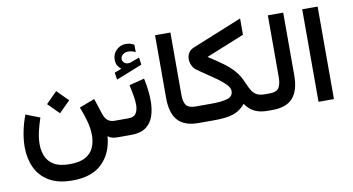

<svg xmlns="http://www.w3.org/2000/svg" viewBox="-87 -915 2551 1389"><g transform="rotate(-10 1188.5 -221.0)"><path d="M338.4 -406.2 419.9 -324.7 338.4 -243.7 257.3 -324.7ZM343.8 131.3Q418.5 131.3 460.7 107.2Q502.9 83 520.5 42.5Q538.1 2 538.1 -46.9Q538.1 -101.6 521.7 -157.7Q505.4 -213.9 486.8 -259.3L599.6 -302.2L637.7 -185.1Q646.5 -157.2 665.5 -139.4Q684.6 -121.6 719.7 -121.6H738.8V0H721.7Q695.8 0 679 -4.4Q662.1 -8.8 647.9 -20.5Q638.2 102.5 562.5 176.8Q486.8 251 343.8 251Q238.8 251 172.4 211.4Q106 171.9 75 104.5Q43.9 37.1 43.9 -45.9Q43.9 -101.6 55.9 -160.9Q67.9 -220.2 89.8 -278.3L192.9 -237.8Q176.3 -189 165 -140.4Q153.8 -91.8 153.8 -48.3Q153.8 1 171.1 41.7Q188.5 82.5 230 106.9Q271.5 131.3 343.8 131.3Z M831.1 -483.9Q814.5 -497.1 804.7 -513.4Q794.9 -529.8 794.9 -556.6Q794.9 -599.6 824.5 -627.2Q854 -654.8 892.6 -654.8Q911.6 -654.8 925.8 -650.6Q939.9 -646.5 954.1 -638.2L954.6 -584Q939.5 -591.8 926.3 -594.7Q913.1 -597.7 899.4 -597.7Q879.9 -597.7 862.5 -585.4Q845.2 -573.2 845.2 -550.3Q845.7 -536.6 858.9 -523.9Q872.1 -511.2 898.4 -515.1Q898.9 -515.1 902.8 -516.1L971.2 -541L978.5 -487.8L787.1 -411.6L779.3 -463.9ZM818.8 0H718.3V-121.6H818.8Q860.8 -121.6 876 -146.5Q891.1 -171.4 891.1 -210Q891.1 -242.7 883.8 -281Q876.5 -319.3 868.7 -356.4L980.5 -384.8Q989.7 -341.8 994.9 -299.6Q1000 -257.3 1000 -218.8Q1000 -156.2 983.2 -106.7Q966.3 -57.1 926.8 -28.6Q887.2 0 818.8 0Z M1113.3 -680.2H1226.1V-226.1Q1226.1 -168 1245.1 -144.8Q1264.2 -121.6 1313 -121.6H1325.2V0H1313Q1210 0 1161.6 -54Q1113.3 -107.9 1113.3 -218.8Z M1460 -459.5Q1521.5 -420.4 1567.1 -387Q1612.8 -353.5 1644.8 -315.9Q1676.8 -278.3 1697.3 -227.5Q1712.9 -189.5 1728 -166.3Q1743.2 -143.1 1765.1 -132.3Q1787.1 -121.6 1822.3 -121.6H1835.9V0H1822.3Q1765.1 0 1726.1 -18.8Q1687 -37.6 1658.2 -80.1Q1634.8 -51.8 1605.7 -33.9Q1576.7 -16.1 1533.4 -8.1Q1490.2 0 1424.8 0H1305.7V-121.6H1424.3Q1508.8 -121.6 1548.6 -134.8Q1588.4 -147.9 1588.4 -188Q1588.4 -210 1564.9 -234.9Q1541.5 -259.8 1505.4 -285.9Q1469.2 -312 1430.7 -337.4Q1392.1 -362.8 1361.3 -385.7Q1342.8 -399.9 1333 -421.9Q1323.2 -443.8 1323.2 -466.3Q1323.2 -491.7 1335.4 -512.5Q1347.7 -533.2 1373 -543.5L1740.2 -692.9V-573.2Z M1816.4 -121.6H1855Q1908.7 -121.6 1925.3 -148.9Q1941.9 -176.3 1941.9 -225.6V-680.2H2054.7V-218.3Q2054.7 -110.4 2007.3 -55.2Q1960 0 1854.5 0H1816.4Z M2307.6 -680.2V-0.5H2194.3V-680.2Z"/></g></svg>

Font: Vazirmatn UI FD SemiBold
Style: Regular
Weight: 600
Designer: Saber Rastikerdar
Foundry: Saber Rastikerdar
Version: Version 33.003